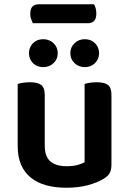

<svg xmlns="http://www.w3.org/2000/svg" viewBox="-20 -866 606 901"><path d="M134 -757Q130 -765 126 -776.5Q122 -788 122 -800Q122 -826 133 -836Q144 -846 162 -846H421Q426 -838 429 -827Q432 -816 432 -803Q432 -778 421.5 -767.5Q411 -757 392 -757ZM503 -93Q503 -70 495 -54.5Q487 -39 466 -27Q437 -9 392.5 3Q348 15 291 15Q239 15 197 3.5Q155 -8 125 -32Q95 -56 79 -93Q63 -130 63 -181V-472Q71 -475 86.5 -477.5Q102 -480 121 -480Q156 -480 173 -467.5Q190 -455 190 -421V-183Q190 -131 216.5 -108.5Q243 -86 292 -86Q323 -86 344.5 -92Q366 -98 377 -105V-472Q385 -475 400.5 -477.5Q416 -480 434 -480Q470 -480 486.5 -467.5Q503 -455 503 -421ZM183 -551Q153 -551 134.5 -570Q116 -589 116 -616Q116 -644 134.5 -663Q153 -682 183 -682Q212 -682 231.5 -663Q251 -644 251 -616Q251 -589 231.5 -570Q212 -551 183 -551ZM378 -551Q349 -551 329.5 -570Q310 -589 310 -616Q310 -644 329.5 -663Q349 -682 378 -682Q407 -682 426 -663Q445 -644 445 -616Q445 -589 426 -570Q407 -551 378 -551Z"/></svg>

Font: Baloo 2 Latin SemiBold
Style: Regular
Weight: 400
Designer: Sarang Kulkarni and Ek Type
Foundry: Ek Type
Version: Version 1.001